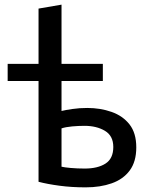

<svg xmlns="http://www.w3.org/2000/svg" viewBox="-20 -796 643 827"><path d="M349 11Q289 11 236.5 4Q184 -3 146 -13V-447H13V-521H146V-759L245 -776V-521H423V-447H245V-318Q261 -322 291.5 -326.5Q322 -331 356 -331Q412 -331 460.5 -314Q509 -297 538 -260Q567 -223 567 -161Q567 -100 539 -62Q511 -24 461.5 -6.5Q412 11 349 11ZM345 -70Q401 -70 434.5 -91.5Q468 -113 468 -163Q468 -211 432 -232.5Q396 -254 344 -254Q318 -254 290.5 -251.5Q263 -249 245 -243V-78Q257 -75 285 -72.5Q313 -70 345 -70Z"/></svg>

Font: Ubuntu Sans Medium
Style: Regular
Weight: 500
Designer: Dalton Maag Ltd
Foundry: Dalton Maag Ltd
Version: Version 1.006; ttfautohint (v1.8.4.7-5d5b)